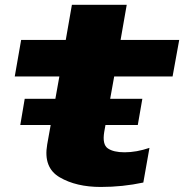

<svg xmlns="http://www.w3.org/2000/svg" viewBox="-20 -752 749 781"><path d="M62.5 -243.5H540.5L559 -350H80.5ZM390 8.5Q479 8.5 563 -9.5L588 -150.5Q535 -132.5 487 -132.5Q441.5 -132.5 418.5 -148.5Q395.5 -164.5 404 -215.5L444.5 -441H682L709 -589.5H470.5L495.5 -732.5H272.5L247.5 -589.5H66L40 -441H221.5L172 -164.5Q155.5 -70 222.8 -30.8Q290 8.5 390 8.5Z"/></svg>

Font: Anybody Expanded ExtraBold
Style: Italic
Weight: 800
Width: 7
Italic angle: -10°
Version: Version 1.113;gftools[0.9.25]